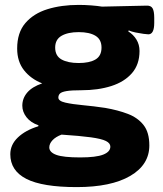

<svg xmlns="http://www.w3.org/2000/svg" viewBox="-20 -551 663 783"><path d="M293 212Q153 212 87.5 178.5Q22 145 22 78Q22 39 53 9.5Q84 -20 136 -36L137 -40Q105 -51 88 -73Q71 -95 71 -120Q71 -150 91 -173.5Q111 -197 152 -211Q106 -229 78 -264.5Q50 -300 50 -353Q50 -418 83.5 -457Q117 -496 173.5 -513.5Q230 -531 301 -531Q326 -531 352 -529Q378 -527 396 -524L577 -528Q595 -529 602 -517.5Q609 -506 609 -478V-458Q609 -411 585 -411Q580 -411 565 -413Q550 -415 533 -418.5Q516 -422 505 -427L503 -423Q524 -410 536.5 -389.5Q549 -369 549 -343Q549 -288 518 -252.5Q487 -217 433.5 -200Q380 -183 312 -183Q271 -183 251 -179.5Q231 -176 224.5 -169.5Q218 -163 218 -153Q218 -139 246.5 -132.5Q275 -126 318.5 -122Q362 -118 409 -111Q461 -102 501.5 -86.5Q542 -71 565.5 -41Q589 -11 589 42Q589 121 511 166.5Q433 212 293 212ZM301 -294Q345 -294 369.5 -308.5Q394 -323 394 -357Q394 -390 369.5 -405Q345 -420 301 -420Q257 -420 231 -405Q205 -390 205 -357Q205 -323 231 -308.5Q257 -294 301 -294ZM307 91Q372 91 401 79.5Q430 68 430 47Q430 33 412 24Q394 15 350.5 9Q307 3 231 -2Q207 7 194 21Q181 35 181 50Q181 70 209.5 80.5Q238 91 307 91Z"/></svg>

Font: Asap Semi Expanded ExtraBold
Style: Regular
Weight: 800
Width: 6
Designer: Pablo Cosgaya
Foundry: Omnibus-Type
Version: Version 3.001; ttfautohint (v1.8.4.7-5d5b)